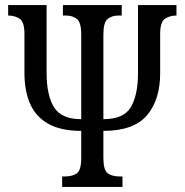

<svg xmlns="http://www.w3.org/2000/svg" viewBox="-20 -734 726 754"><path d="M224 0V-41H234Q265 -41 282 -53.5Q299 -66 299 -114V-220Q219 -220 169.5 -248Q120 -276 98 -327Q76 -378 76 -447V-601Q76 -648 57 -660.5Q38 -673 12 -673V-714H163V-448Q163 -360 192 -313Q221 -266 299 -266V-598Q299 -646 282 -659.5Q265 -673 239 -673H227V-714H458V-673H446Q419 -673 402.5 -659.5Q386 -646 386 -598V-266Q466 -266 494 -313.5Q522 -361 522 -448V-714H673V-673Q647 -673 628 -660.5Q609 -648 609 -601V-447Q609 -342 557 -281Q505 -220 386 -220V-114Q386 -66 403 -53.5Q420 -41 451 -41H461V0Z"/></svg>

Font: Noto Serif ExtraCondensed
Style: Regular
Weight: 400
Width: 2
Designer: Monotype Design Team
Foundry: Monotype Imaging Inc.
Version: Version 2.015